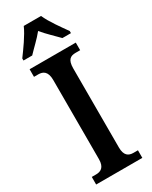

<svg xmlns="http://www.w3.org/2000/svg" viewBox="-237 -981 814 1030"><g transform="rotate(-30 169.5 -465.5)"><path d="M22 -784V-771H76C102 -799 143 -836 169 -869C195 -837 238 -797 263 -771H316V-784C289 -822 242 -886 223 -931H116C97 -886 50 -822 22 -784ZM27 0H313V-47H285C255 -47 232 -61 232 -111V-601C232 -655 253 -667 285 -667H313V-714H27V-667H54C82 -667 108 -655 108 -601V-110C108 -59 82 -47 54 -47H27Z"/></g></svg>

Font: Noto Serif Georgian Condensed SemiBold
Style: Regular
Weight: 600
Width: 3
Designer: Monotype Design Team, Akaki Razmadze
Foundry: Google LLC
Version: Version 2.003